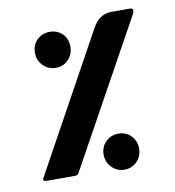

<svg xmlns="http://www.w3.org/2000/svg" viewBox="-68 -618 628 688"><g transform="rotate(-10 245.5 -273.5)"><path d="M152 0H49Q43 0 39 -2.5Q35 -5 39 -12L309 -503Q324 -532 341 -543.5Q358 -555 378 -556H448Q461 -556 460.5 -548.5Q460 -541 457 -535L166 -8Q163 0 152 0ZM152 -524Q179 -524 197.5 -506Q216 -488 216 -459Q216 -431 197.5 -412Q179 -393 152 -393Q125 -393 106 -412Q87 -431 87 -459Q87 -488 106 -506Q125 -524 152 -524ZM331 -122Q358 -122 376.5 -103.5Q395 -85 395 -57Q395 -29 376.5 -10Q358 9 331 9Q304 9 285 -10Q266 -29 266 -57Q266 -85 285 -103.5Q304 -122 331 -122Z"/></g></svg>

Font: Zain Black
Style: Regular
Weight: 900
Designer: Zain,Boutros
Foundry: Mobile Telecommunications Company (Zain), 2024
Version: Version 1.50; ttfautohint (v1.8.4)